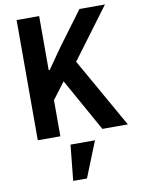

<svg xmlns="http://www.w3.org/2000/svg" viewBox="-102 -766 804 1098"><g transform="rotate(-10 300.0 -217.0)"><path d="M232 264C232 264 312 264 312 264C312 264 395 57 395 57C395 57 253 57 253 57C253 57 232 264 232 264ZM448 0C448 0 596 0 596 0C596 0 367 -404 367 -404C367 -404 586 -698 586 -698C586 -698 438 -698 438 -698C438 -698 291 -500 291 -500C291 -500 210 -384 210 -384C210 -384 204 -384 204 -384C204 -384 204 -698 204 -698C204 -698 73 -698 73 -698C73 -698 73 0 73 0C73 0 204 0 204 0C204 0 204 -210 204 -210C204 -210 277 -306 277 -306C277 -306 448 0 448 0Z"/></g></svg>

Font: IBM Plex Mono Mod
Style: SemiBold
Weight: 500
Designer: Mike Abbink, Paul van der Laan, Pieter van Rosmalen
Foundry: Bold Monday
Version: ""